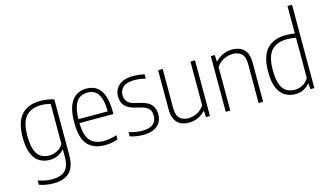

<svg xmlns="http://www.w3.org/2000/svg" viewBox="-110 -1188 3101 1798"><g transform="rotate(-15 1441.0 -289.0)"><path d="M216 230Q183.5 230 146.2 224Q109 218 79 206.5V165Q116 178 149.8 183.8Q183.5 189.5 215.5 189.5Q298.5 189.5 340.2 150.2Q382 111 382 11.5V-53.5H378.5Q357 -28 321.5 -9.8Q286 8.5 238.5 8.5Q187 8.5 143.5 -16Q100 -40.5 73.8 -99Q47.5 -157.5 47.5 -259.5Q47.5 -409 111.2 -478.8Q175 -548.5 292.5 -548.5Q326.5 -548.5 362.5 -543Q398.5 -537.5 426 -528.5V7Q426 128 372.8 179Q319.5 230 216 230ZM246 -32.5Q284.5 -32.5 321.8 -51Q359 -69.5 382 -107.5V-497Q364.5 -501.5 339.8 -505Q315 -508.5 290.5 -508.5Q195.5 -508.5 144.5 -452Q93.5 -395.5 93.5 -264Q93.5 -171.5 113.8 -121.2Q134 -71 168.5 -51.8Q203 -32.5 246 -32.5Z M773.5 9Q665 9 607.5 -54.5Q550 -118 550 -270.5Q550 -370.5 574.2 -431.8Q598.5 -493 641.8 -520.8Q685 -548.5 741.5 -548.5Q798.5 -548.5 839.5 -521Q880.5 -493.5 902.8 -432.2Q925 -371 925 -270V-252.5H596Q598.5 -129 644.2 -80.2Q690 -31.5 777 -31.5Q829 -31.5 900.5 -53.5V-12.5Q865.5 -0.5 834.5 4.2Q803.5 9 773.5 9ZM741.5 -510Q699.5 -510 667.2 -490Q635 -470 616.2 -422.2Q597.5 -374.5 596 -290.5H880Q879 -374 861.5 -422Q844 -470 813.5 -490Q783 -510 741.5 -510Z M1145.5 9Q1078 9 1018 -11V-52Q1054.5 -41 1084.8 -36Q1115 -31 1146 -31Q1216 -31 1251 -59Q1286 -87 1286 -139Q1286 -185 1263.5 -208.5Q1241 -232 1193.5 -244L1136 -258Q1066 -276 1037.5 -311.2Q1009 -346.5 1009 -400.5Q1009 -464.5 1055.5 -506.5Q1102 -548.5 1194 -548.5Q1224.5 -548.5 1251.2 -545.2Q1278 -542 1303.5 -535.5V-494.5Q1273.5 -502 1248.2 -505.2Q1223 -508.5 1195 -508.5Q1120 -508.5 1086.5 -477.8Q1053 -447 1053 -402.5Q1053 -362 1074 -337.2Q1095 -312.5 1143 -300.5L1200 -287Q1273.5 -268.5 1302 -232.5Q1330.5 -196.5 1330.5 -141.5Q1330.5 -71.5 1283 -31.2Q1235.5 9 1145.5 9Z M1589.5 9Q1545.5 9 1510.8 -7.2Q1476 -23.5 1455.8 -61.2Q1435.5 -99 1435.5 -164.5V-540.5H1480V-164.5Q1480 -90 1512 -61.2Q1544 -32.5 1594.5 -32.5Q1631 -32.5 1675.2 -51.5Q1719.5 -70.5 1749 -117.5V-540.5H1793.5V0H1755L1751.5 -60.5H1747Q1715 -25.5 1674 -8.2Q1633 9 1589.5 9Z M1946.5 0V-540.5H1984.5L1988.5 -478H1992.5Q2023.5 -511.5 2065 -530Q2106.5 -548.5 2153.5 -548.5Q2198.5 -548.5 2233.8 -532.2Q2269 -516 2289 -478.5Q2309 -441 2309 -376.5V0H2265V-375Q2265 -449.5 2233 -478.2Q2201 -507 2147.5 -507Q2111 -507 2066 -488.2Q2021 -469.5 1990.5 -422V0Z M2621.5 9Q2568 9 2523.8 -16Q2479.5 -41 2453.2 -99.8Q2427 -158.5 2427 -259.5Q2427 -409.5 2491 -479Q2555 -548.5 2675 -548.5Q2696.5 -548.5 2719.2 -546.8Q2742 -545 2761.5 -542V-808H2805.5V0H2767L2763.5 -56.5H2759.5Q2738 -28.5 2702.5 -9.8Q2667 9 2621.5 9ZM2626.5 -32Q2665 -32 2701.8 -51Q2738.5 -70 2761.5 -110V-499.5Q2722.5 -508.5 2673.5 -508.5Q2575.5 -508.5 2524.2 -452Q2473 -395.5 2473 -264Q2473 -172 2493.2 -121.5Q2513.5 -71 2548 -51.5Q2582.5 -32 2626.5 -32Z"/></g></svg>

Font: Encode Sans SemiCondensed SemiCondensed ExtraLight
Style: Regular
Weight: 200
Width: 4
Designer: Multiple Designers
Foundry: Impallari Type
Version: Version 3.000; ttfautohint (v1.8.3) -l 8 -r 50 -G 200 -x 14 